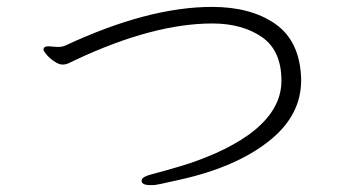

<svg xmlns="http://www.w3.org/2000/svg" viewBox="-20 -607 1040 556"><path d="M120 -473Q106 -473 106 -463Q106 -459 115 -448.5Q124 -438 137.5 -429Q151 -420 161 -420Q171 -420 180 -424.5Q189 -429 202 -435Q425 -539 595 -539Q681 -539 738 -500Q795 -461 795 -373Q795 -285 699 -216Q656 -186 605 -163.5Q554 -141 503.5 -126Q453 -111 421.5 -103Q390 -95 390 -84Q390 -71 415 -71H425Q433 -71 498 -86Q671 -124 768 -206Q852 -277 852 -374V-381Q848 -488 777.5 -537.5Q707 -587 594 -587Q409 -587 169 -475Q160 -471 147 -471Z"/></svg>

Font: LXGW WenKai Mono TC Light
Style: Regular
Weight: 300
Designer: LXGW / Fontworks Inc.
Foundry: LXGW / Fontworks Inc.
Version: Version 1.330